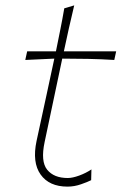

<svg xmlns="http://www.w3.org/2000/svg" viewBox="-20 -685 452 714"><path d="M231 9Q163 9 131 -36Q99 -81 116 -161Q136.5 -257 154 -336.5Q171.5 -416 182 -467L74 -462L81 -494H188Q196.5 -536 204.2 -574.5Q212 -613 219 -654L256 -665Q244 -615.5 235.8 -578Q227.5 -540.5 217.5 -494H412L405 -462Q357.5 -465 308.2 -466Q259 -467 211.5 -467L146 -157Q130.5 -84.5 155.5 -53.8Q180.5 -23 232 -23Q249.5 -23 274.8 -32.2Q300 -41.5 320 -55L319 -15Q306.5 -8.5 281.5 0.2Q256.5 9 231 9Z"/></svg>

Font: Commissioner Flair Thin
Style: Italic
Weight: 100
Italic angle: -12°
Designer: Kostas Bartsokas
Foundry: Kostas Bartsokas
Version: Version 1.000; ttfautohint (v1.8.3)